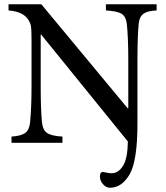

<svg xmlns="http://www.w3.org/2000/svg" viewBox="-20 -670 777 901"><path d="M715 -650V-621Q672 -619 654 -606Q635 -593 631 -561Q625 -499 625 -388V-89Q625 82 589 147Q552 211 496 211Q478 211 464 195Q449 179 449 158Q449 137 463 137Q467 137 480 140Q492 143 504 143Q536 143 558 107Q579 72 580 -6L173 -508H171V-268Q171 -154 177 -96Q181 -59 201 -46Q221 -32 273 -29V0H34V-29Q79 -32 98 -46Q117 -59 121 -94Q128 -166 128 -268V-477Q128 -531 125 -549Q121 -567 108 -584Q83 -616 20 -621V-650H174L579 -162H582V-389Q582 -494 575 -559Q571 -592 551 -605Q530 -618 477 -621V-650Z"/></svg>

Font: Shafarik
Style: Regular
Weight: 400
Version: Version 1.001; ttfautohint (v1.8.4.7-5d5b)